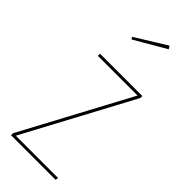

<svg xmlns="http://www.w3.org/2000/svg" viewBox="-246 -790 825 825"><g transform="rotate(45 166.5 -377.0)"><path d="M307 -506 43 -13H300L298 0H27V-12L291 -505H50V-518H307ZM245 -740 102 -657 96 -667 237 -754Z"/></g></svg>

Font: Fira Sans Compressed Hair
Style: Regular
Weight: 100
Width: 1
Designer: bBox Type GmbH & Carrois Corporate GbR & Edenspiekermann AG
Foundry: bBox Type GmbH & Carrois Corporate GbR & Edenspiekermann AG
Version: Version 4.301